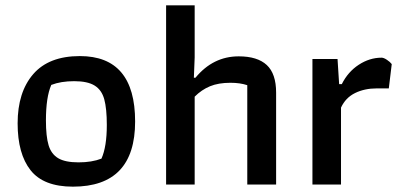

<svg xmlns="http://www.w3.org/2000/svg" viewBox="-20 -691 1513 719"><path d="M46 -229Q46 -346 104.5 -413.5Q163 -481 279 -481Q486 -481 486 -236Q486 8 253 8Q143 8 94.5 -53.5Q46 -115 46 -229ZM360 -97Q380 -142 380 -223Q380 -284 370.5 -319Q361 -354 334.5 -370.5Q308 -387 258 -387Q208 -387 172 -373Q152 -327 152 -240Q152 -180 162 -147Q172 -114 198 -98.5Q224 -83 274 -83Q324 -83 360 -97Z M602 -671H709V-476L706 -400H712Q778 -480 874 -480Q944 -480 979 -447.5Q1014 -415 1014 -344V0H906V-372Q879 -381 843 -381Q798 -381 766.5 -368Q735 -355 709 -329V0H602Z M1150 -470H1244L1250 -376H1260Q1283 -422 1323.5 -448.5Q1364 -475 1409 -475Q1417 -475 1429 -467Q1441 -459 1447 -451L1436 -360H1391Q1345 -360 1309.5 -342.5Q1274 -325 1257 -288V0H1150Z"/></svg>

Font: Athiti SemiBold
Style: Regular
Weight: 600
Designer: CadsonDemak Team
Foundry: CadsonDemak
Version: Version 1.032